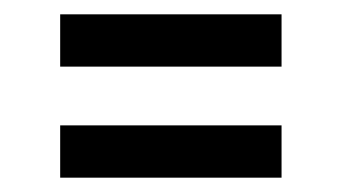

<svg xmlns="http://www.w3.org/2000/svg" viewBox="-20 -410 478 268"><path d="M64 -317V-390H373V-317ZM64 -162V-235H373V-162Z"/></svg>

Font: Raleway-v4020 SemiBold
Style: Regular
Weight: 600
Designer: Matt McInerney, Pablo Impallari, Rodrigo Fuenzalida
Foundry: Matt McInerney, Pablo Impallari, Rodrigo Fuenzalida
Version: Version 4.020;PS 004.020;hotconv 1.0.88;makeotf.lib2.5.64775